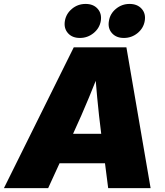

<svg xmlns="http://www.w3.org/2000/svg" viewBox="-54 -972 852 992"><path d="M-33.7 0 327.1 -727.5H599.1L724.1 0H504.9L468.8 -282.2Q457 -374 448.2 -467.8Q439.5 -561.5 432.6 -658.7H482.9Q444.3 -561.5 405.5 -467.8Q366.7 -374 324.2 -282.2L194.8 0ZM166.5 -128.4 191.4 -280.8H591.8L566.9 -128.4ZM585.9 -775.9Q546.4 -775.9 524.2 -801Q502 -826.2 508.8 -863.8Q514.6 -901.4 545.2 -926.5Q575.7 -951.7 615.2 -951.7Q655.3 -951.7 677.7 -926.8Q700.2 -901.9 693.8 -863.8Q687.5 -826.2 656.7 -801Q626 -775.9 585.9 -775.9ZM358.9 -775.9Q318.8 -775.9 296.9 -801Q274.9 -826.2 281.2 -863.8Q287.6 -901.4 317.9 -926.5Q348.1 -951.7 388.2 -951.7Q428.2 -951.7 450.4 -926.8Q472.7 -901.9 466.8 -863.8Q460.4 -826.2 429.4 -801Q398.4 -775.9 358.9 -775.9Z"/></svg>

Font: Inter 24pt Black
Style: Italic
Weight: 900
Italic angle: -9.3988°
Designer: Rasmus Andersson
Foundry: rsms
Version: Version 4.001;git-66647c0bb